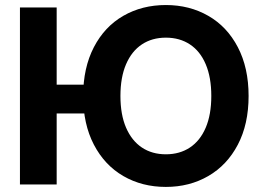

<svg xmlns="http://www.w3.org/2000/svg" viewBox="-20 -737 1059 767"><path d="M206.4 0H59.7V-707.2H206.4ZM358.6 -283.8H133V-398.7H358.6ZM642.6 9.7Q547.7 9.7 472.7 -33.7Q397.8 -77.1 355 -159.2Q312.2 -241.2 312.2 -353.6Q312.2 -466.1 355 -548.5Q397.8 -630.8 472.7 -673.8Q547.7 -716.9 642.6 -716.9Q737 -716.9 812 -673.8Q887.1 -630.8 930.1 -548.5Q973.1 -466.1 973.1 -353.6Q973.1 -241 930.1 -159.1Q887.1 -77.1 812 -33.7Q737 9.7 642.6 9.7ZM642.6 -586.6Q587.5 -586.6 546.8 -559.6Q506.1 -532.7 483.6 -480.4Q461.1 -428.1 461.1 -353.6Q461.1 -279.1 483.6 -227Q506.1 -174.9 546.8 -147.7Q587.5 -120.6 642.6 -120.6Q697.8 -120.6 738.7 -147.7Q779.6 -174.9 801.8 -227Q824.1 -279.1 824.1 -353.6Q824.1 -428.1 801.8 -480.4Q779.6 -532.7 738.7 -559.6Q697.8 -586.6 642.6 -586.6Z"/></svg>

Font: Pretendard Variable
Style: Regular
Weight: 400
Designer: Base glyphs from Inter by Rasmus Andersson; Hangul glyphs from Noto Sans CJK(Source Han Sans) by Jang Soo-young and Kang
Foundry: Kil Hyung-jin
Version: Version 1.100;FEAKit 1.0